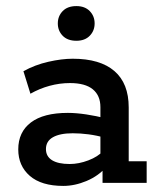

<svg xmlns="http://www.w3.org/2000/svg" viewBox="-20 -601 518 631"><path d="M188 10Q116 10 78 -23Q40 -56 40 -110Q40 -167 81.5 -198.5Q123 -230 203 -230Q230 -230 263.5 -225Q297 -220 326 -212L310 -201V-249Q310 -287 285 -307.5Q260 -328 210 -328Q176 -328 143 -319Q110 -310 80 -293L57 -367Q95 -388 139 -398Q183 -408 219 -408Q309 -408 356 -367.5Q403 -327 403 -248V-71H462V0H317V-64L330 -53Q304 -23 265 -6.5Q226 10 188 10ZM209 -62Q239 -62 270.5 -74Q302 -86 319 -105L310 -77V-174L326 -148Q298 -156 271 -159.5Q244 -163 219 -163Q177 -163 154 -150Q131 -137 131 -111Q131 -87 151 -74.5Q171 -62 209 -62ZM231 -467Q202 -467 186 -483.5Q170 -500 170 -524Q170 -548 186 -564.5Q202 -581 231 -581Q259 -581 275 -564.5Q291 -548 291 -524Q291 -500 275 -483.5Q259 -467 231 -467Z"/></svg>

Font: Rokkitt SemiBold Medium
Style: Regular
Weight: 500
Version: Version 3.103